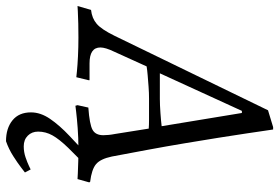

<svg xmlns="http://www.w3.org/2000/svg" viewBox="-208 -523 929 639"><g transform="rotate(90 256.5 -203.5)"><path d="M458 -111Q466 -73 483.5 -58.5Q501 -44 542 -39L544 -36L533 3Q533 3 514.5 2Q496 1 472 0.5Q448 0 432 0Q396 0 363 2.5Q330 5 309.5 7.5Q289 10 289 10L287 3L295 -33Q351 -37 369 -47Q387 -57 387 -83Q387 -91 386 -101Q385 -111 383 -121L365 -234Q353 -235 334.5 -235Q316 -235 297.5 -235Q279 -235 265 -235Q246 -235 226 -233.5Q206 -232 188 -230.5Q170 -229 158 -227L109 -119Q95 -90 95 -73Q95 -37 148 -37H204V-34L194 7Q194 7 174.5 5Q155 3 124.5 1.5Q94 0 62 0Q40 0 15.5 0.5Q-9 1 -26 2Q-43 3 -43 3L-30 -42Q-2 -45 16.5 -61Q35 -77 56 -120L304 -631L360 -648H368Q368 -648 371.5 -624.5Q375 -601 381 -560Q387 -519 395.5 -466Q404 -413 414 -353Q424 -293 435.5 -231Q447 -169 458 -111ZM181 -271H266Q286 -271 313.5 -273Q341 -275 357 -277L313 -544H306ZM511 178Q511 178 495.5 190Q480 202 456.5 217Q433 232 407 241Q364 241 337.5 219.5Q311 198 311 158Q311 126 332.5 94.5Q354 63 389.5 29.5Q425 -4 466 -42H507Q458 4 429 34Q400 64 387.5 86.5Q375 109 375 134Q375 155 388.5 168.5Q402 182 424 182Q443 182 460.5 176Q478 170 489.5 164.5Q501 159 501 159Z"/></g></svg>

Font: Alegreya
Style: Italic
Weight: 400
Italic angle: -7°
Designer: Juan Pablo del Peral
Foundry: Huerta Tipografica
Version: Version 2.009